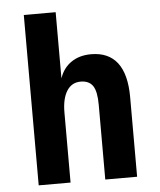

<svg xmlns="http://www.w3.org/2000/svg" viewBox="-54 -806 709 853"><g transform="rotate(-5 301.0 -380.0)"><path d="M84 0H226.1V-313C226.1 -353.5 233.4 -385.7 248 -408.7C262.7 -431.6 282.7 -442.9 310.1 -442.9C334 -442.9 353 -434.6 364.3 -417.5C375.5 -400.4 380.9 -372.6 380.9 -333V0H522.9V-355C522.9 -422.9 509.8 -474.1 483.4 -508.8C457 -543 417.5 -560.1 366.7 -560.1C331.1 -560.1 302.2 -551.8 277.8 -535.2C253.4 -518.6 236.3 -495.1 226.1 -464.8V-759.8H84Z"/></g></svg>

Font: Hack
Style: Bold
Weight: 700
Monospace: yes
Designer: Christopher Simpkins
Foundry: Christopher Simpkins
Version: Version 2.010